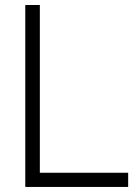

<svg xmlns="http://www.w3.org/2000/svg" viewBox="-20 -740 542 760"><path d="M80.1 0V-720.2H137.7V-56.2H487.3V0Z"/></svg>

Font: Manrope Light
Style: Regular
Weight: 300
Designer: Mikhail Sharanda
Foundry: Mikhail Sharanda
Version: Version 4.505;FEAKit 1.0